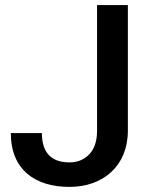

<svg xmlns="http://www.w3.org/2000/svg" viewBox="-20 -731 596 761"><path d="M364.7 -213.4C364.7 -172.4 354.5 -141.1 334 -119.6C313.5 -98.1 287.1 -87.4 255.4 -87.4C189 -87.4 146 -120.1 146 -203.6H22.9C22.9 -57.6 119.6 9.8 255.4 9.8C387.7 9.8 486.8 -72.3 486.8 -213.4V-710.9H364.7Z"/></svg>

Font: Vazirmatn Medium
Style: Regular
Weight: 500
Designer: Saber Rastikerdar
Foundry: Saber Rastikerdar
Version: Version 33.003